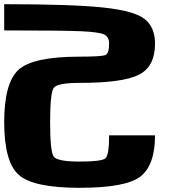

<svg xmlns="http://www.w3.org/2000/svg" viewBox="-20 -895 884 915"><path d="M500 -687.5Q500 -718.8 476.6 -730.5Q453.1 -742.2 367.2 -746.1Q281.2 -750 0 -750V-875Q320.3 -875 469.7 -859.4Q619.1 -843.8 668.9 -804.7Q718.8 -765.6 718.8 -687.5Q718.8 -578.1 642.6 -539.1Q566.4 -500 359.4 -500Q253.9 -500 236.3 -476.6Q218.8 -453.1 218.8 -312.5Q218.8 -171.9 236.3 -148.4Q253.9 -125 359.4 -125Q464.8 -125 482.4 -140.6Q500 -156.2 500 -250H718.8Q718.8 -109.4 650.4 -54.7Q582 0 359.4 0Q136.7 0 68.4 -62.5Q0 -125 0 -312.5Q0 -500 68.4 -562.5Q136.7 -625 359.4 -625Q464.8 -625 482.4 -632.8Q500 -640.6 500 -687.5Z"/></svg>

Font: CraftyPE
Style: Regular
Weight: 400
Designer: Erek Butcher
Foundry: Haunted Coop
Version: Version 0.018;April 4, 2024;FontCreator 15.0.0.2962 64-bit